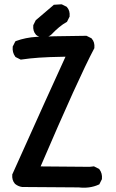

<svg xmlns="http://www.w3.org/2000/svg" viewBox="-20 -856 540 893"><path d="M346.2 15.6 84 13.7H83.5H83Q64.5 11.2 50.3 -0.5L49.8 -1L49.3 -1.5Q34.7 -18.1 37.1 -43.9V-45.4L38.1 -46.9Q216.3 -443.8 284.7 -592.3Q201.7 -590.8 162.6 -587.9Q120.1 -585 79.6 -579.1L76.7 -578.6L73.7 -580.1L54.2 -589.8L52.2 -590.8L50.8 -592.8Q36.6 -612.3 39.1 -637.7V-639.6L40 -641.1L49.8 -660.6L51.8 -664.1L55.2 -665.5Q99.6 -681.6 149.9 -684.6Q198.7 -687.5 379.9 -689.5H382.3L384.3 -688.5L403.8 -678.7L405.8 -677.7L406.7 -676.3Q421.4 -659.7 418.9 -633.8V-631.8L418 -630.4Q345.2 -493.2 168.9 -82L397 -80.1L414.1 -82L417 -82.5L419.4 -81.1L439 -71.3L440.9 -70.3L442.4 -68.4Q456.5 -49.8 454.1 -24.4V-22.5L453.1 -21L443.4 -1.5L441.9 1.5L438.5 2.9Q397.5 21.5 346.2 15.6ZM180.7 -679.7Q162.1 -682.1 147.9 -693.8L147.5 -694.3L147 -694.8Q132.3 -711.4 134.8 -737.3V-739.3L135.7 -740.7L145.5 -760.3L146.5 -762.2L147.9 -763.2L228 -831.5L230.5 -834H233.9L264.2 -835.9H266.6L269 -835L288.6 -825.2L290.5 -824.2L291.5 -822.8Q306.2 -806.2 303.7 -780.3V-778.3L302.7 -776.9L293 -757.3L291.5 -754.4L289.1 -752.9Q257.8 -736.3 217.8 -694.3L217.3 -693.8L216.8 -693.4Q201.2 -682.1 182.6 -679.7H181.6Z"/></svg>

Font: NaikaiFont
Style: Bold
Weight: 700
Version: Version 1.89